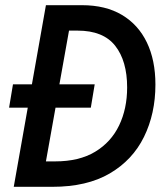

<svg xmlns="http://www.w3.org/2000/svg" viewBox="-20 -720 640 740"><path d="M33 0 87 -305H15L30 -395H103L157 -700H296Q387 -700 450 -662.5Q513 -625 546 -556.5Q579 -488 579 -394Q579 -282 535 -192.5Q491 -103 403 -51.5Q315 0 182 0ZM157 -98H193Q285 -98 346.5 -135Q408 -172 439 -236.5Q470 -301 470 -383Q470 -485 424 -543.5Q378 -602 279 -602H246L209 -395H345L330 -305H194Z"/></svg>

Font: DM Mono Medium
Style: Italic
Weight: 500
Italic angle: -10°
Designer: Colophon Foundry
Foundry: Colophon Foundry
Version: Version 1.000; ttfautohint (v1.8.2.53-6de2)